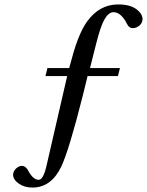

<svg xmlns="http://www.w3.org/2000/svg" viewBox="-20 -711 663 866"><path d="M39 77Q40 60 53 48.5Q66 37 79 37Q95 37 107 58Q129 100 154 100Q175 100 189 40L283 -368H185L194 -404H292L304 -447Q333 -557 372 -613Q428 -691 513 -691Q566 -691 594.5 -670Q623 -649 623 -624Q622 -606 608 -595Q594 -584 579 -584Q562 -584 553 -603Q526 -656 492 -656Q470 -656 451.5 -624Q433 -592 413 -511L386 -404H521L512 -368H375L354 -282Q291 -32 256 41Q211 135 126 135Q90 135 64.5 117Q39 99 39 77Z"/></svg>

Font: Lingua Franca
Style: Italic
Weight: 400
Italic angle: -13°
Version: Version 1.19